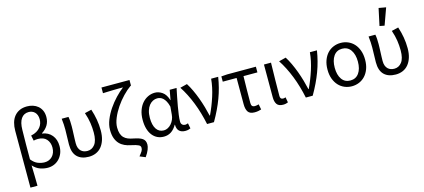

<svg xmlns="http://www.w3.org/2000/svg" viewBox="-68 -1385 4825 2184"><g transform="rotate(-15 2344.5 -293.0)"><path d="M79 179V-491Q79 -541 91 -584Q103 -627 128 -658Q153 -689 190.5 -706.5Q228 -724 279 -724Q315 -724 348 -713.5Q381 -703 406.5 -681.5Q432 -660 447 -627.5Q462 -595 462 -551Q462 -497 437 -455.5Q412 -414 366 -385V-381Q438 -371 479.5 -320.5Q521 -270 521 -193Q521 -144 505 -106Q489 -68 462.5 -41.5Q436 -15 402 -1.5Q368 12 331 12Q285 12 240 -4Q195 -20 157 -62Q159 0 160 58.5Q161 117 162 179ZM312 -57Q338 -57 361 -66.5Q384 -76 401.5 -94Q419 -112 429 -138.5Q439 -165 439 -198Q439 -256 405 -295Q371 -334 303 -334Q277 -334 253 -328L240 -391Q279 -399 306 -415Q333 -431 350 -452Q367 -473 374.5 -497Q382 -521 382 -545Q382 -573 374 -594Q366 -615 352 -629Q338 -643 319.5 -650Q301 -657 281 -657Q224 -657 192.5 -612Q161 -567 160 -480Q158 -392 157.5 -306.5Q157 -221 157 -133Q192 -88 233 -72.5Q274 -57 312 -57Z M814 12Q726 12 677.5 -35.5Q629 -83 629 -180Q629 -224 631 -266.5Q633 -309 633 -353Q633 -382 631.5 -415Q630 -448 625 -486H705Q710 -460 711.5 -432.5Q713 -405 713 -373Q713 -352 712 -327.5Q711 -303 710 -276.5Q709 -250 708 -224Q707 -198 707 -176Q707 -143 715.5 -120.5Q724 -98 739 -83.5Q754 -69 773.5 -62.5Q793 -56 815 -56Q868 -56 902.5 -100.5Q937 -145 937 -240Q937 -296 928.5 -354Q920 -412 897 -479L977 -498Q998 -435 1009 -371.5Q1020 -308 1020 -243Q1020 -181 1005 -133.5Q990 -86 963 -53.5Q936 -21 898 -4.5Q860 12 814 12Z M1435 184 1369 157Q1395 125 1406 107Q1417 89 1417 69Q1417 58 1412.5 49.5Q1408 41 1395.5 34.5Q1383 28 1361.5 21.5Q1340 15 1306 8Q1269 1 1236 -14Q1203 -29 1178 -55Q1153 -81 1138 -121.5Q1123 -162 1123 -222Q1123 -278 1147.5 -339Q1172 -400 1211 -457.5Q1250 -515 1297.5 -565Q1345 -615 1391 -650Q1370 -650 1339.5 -650Q1309 -650 1276 -649Q1243 -648 1210.5 -647Q1178 -646 1154 -645V-712H1484V-645H1479Q1432 -612 1384 -562Q1336 -512 1297 -454.5Q1258 -397 1233 -337Q1208 -277 1208 -226Q1208 -183 1218 -153.5Q1228 -124 1247 -105Q1266 -86 1293 -75Q1320 -64 1354 -58Q1389 -51 1415 -42.5Q1441 -34 1458 -22Q1475 -10 1483 7.5Q1491 25 1491 50Q1491 73 1478 107.5Q1465 142 1435 184Z M1698 12Q1656 12 1622 -4Q1588 -20 1563 -51.5Q1538 -83 1524.5 -128.5Q1511 -174 1511 -234Q1511 -297 1528.5 -346Q1546 -395 1575.5 -428.5Q1605 -462 1643.5 -480Q1682 -498 1724 -498Q1769 -498 1811 -469Q1853 -440 1874 -371H1876L1897 -486H1978Q1968 -438 1957.5 -385.5Q1947 -333 1938 -282Q1929 -231 1923 -185.5Q1917 -140 1917 -107Q1917 -82 1931 -69Q1945 -56 1965 -56Q1973 -56 1982 -58.5Q1991 -61 1999 -64L2011 -1Q2000 4 1985 8Q1970 12 1948 12Q1904 12 1878 -12Q1852 -36 1852 -87H1849Q1793 12 1698 12ZM1715 -57Q1739 -57 1762 -69Q1785 -81 1803 -101.5Q1821 -122 1833 -149.5Q1845 -177 1847 -208L1855 -299Q1845 -339 1831 -364Q1817 -389 1801 -403.5Q1785 -418 1767.5 -423.5Q1750 -429 1733 -429Q1707 -429 1682 -416.5Q1657 -404 1638 -380Q1619 -356 1607.5 -319.5Q1596 -283 1596 -235Q1596 -150 1627 -103.5Q1658 -57 1715 -57Z M2207 0Q2193 -67 2174 -132.5Q2155 -198 2131 -259Q2107 -320 2079 -375Q2051 -430 2020 -477L2103 -498Q2128 -459 2152 -408Q2176 -357 2196.5 -301.5Q2217 -246 2233 -190Q2249 -134 2260 -85H2264Q2309 -179 2342.5 -283Q2376 -387 2385 -486H2468Q2458 -423 2442.5 -363Q2427 -303 2405 -244Q2383 -185 2354 -124.5Q2325 -64 2288 0Z M2766 12Q2710 12 2688.5 -19Q2667 -50 2667 -110V-419H2504V-481L2574 -486H2912V-419H2748Q2746 -337 2745 -257.5Q2744 -178 2744 -104Q2744 -78 2754.5 -67Q2765 -56 2785 -56Q2796 -56 2808 -58.5Q2820 -61 2832 -64L2844 -1Q2830 4 2809.5 8Q2789 12 2766 12Z M3100 12Q3049 12 3028 -17.5Q3007 -47 3007 -101V-486H3090Q3088 -387 3086 -285Q3084 -183 3084 -95Q3084 -56 3118 -56Q3130 -56 3148 -62L3159 0Q3148 5 3134 8.5Q3120 12 3100 12Z M3370 0Q3356 -67 3337 -132.5Q3318 -198 3294 -259Q3270 -320 3242 -375Q3214 -430 3183 -477L3266 -498Q3291 -459 3315 -408Q3339 -357 3359.5 -301.5Q3380 -246 3396 -190Q3412 -134 3423 -85H3427Q3472 -179 3505.5 -283Q3539 -387 3548 -486H3631Q3621 -423 3605.5 -363Q3590 -303 3568 -244Q3546 -185 3517 -124.5Q3488 -64 3451 0Z M3911 12Q3866 12 3825.5 -5Q3785 -22 3755 -54.5Q3725 -87 3707.5 -134Q3690 -181 3690 -242Q3690 -303 3707.5 -351Q3725 -399 3755 -431.5Q3785 -464 3825.5 -481Q3866 -498 3911 -498Q3957 -498 3997.5 -481Q4038 -464 4068 -431.5Q4098 -399 4115.5 -351Q4133 -303 4133 -242Q4133 -181 4115.5 -134Q4098 -87 4068 -54.5Q4038 -22 3997.5 -5Q3957 12 3911 12ZM3911 -56Q3976 -56 4012 -106.5Q4048 -157 4048 -242Q4048 -327 4012 -378.5Q3976 -430 3911 -430Q3846 -430 3810.5 -378.5Q3775 -327 3775 -242Q3775 -157 3810.5 -106.5Q3846 -56 3911 -56Z M4428 12Q4340 12 4291.5 -35.5Q4243 -83 4243 -180Q4243 -224 4245 -266.5Q4247 -309 4247 -353Q4247 -382 4245.5 -415Q4244 -448 4239 -486H4319Q4324 -460 4325.5 -432.5Q4327 -405 4327 -373Q4327 -352 4326 -327.5Q4325 -303 4324 -276.5Q4323 -250 4322 -224Q4321 -198 4321 -176Q4321 -143 4329.5 -120.5Q4338 -98 4353 -83.5Q4368 -69 4387.5 -62.5Q4407 -56 4429 -56Q4482 -56 4516.5 -100.5Q4551 -145 4551 -240Q4551 -296 4542.5 -354Q4534 -412 4511 -479L4591 -498Q4612 -435 4623 -371.5Q4634 -308 4634 -243Q4634 -181 4619 -133.5Q4604 -86 4577 -53.5Q4550 -21 4512 -4.5Q4474 12 4428 12ZM4390 -569 4433 -770 4518 -755 4447 -558Z"/></g></svg>

Font: Pinyin1712
Style: Regular
Weight: 400
Version: Version 1